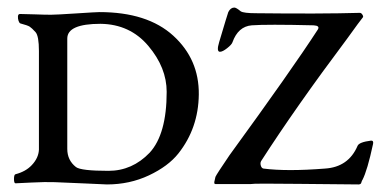

<svg xmlns="http://www.w3.org/2000/svg" viewBox="-20 -485 1007 508"><path d="M840 -39Q902 -43 926 -99Q930 -109 962 -113Q969 -113 967 -104Q952 -34 939 -9Q938 -8 937 -5Q936 -2 935.5 -0.5Q935 1 933 2Q931 3 929 3Q892 3 771.5 1.5Q651 0 643 2H550Q545 2 548 -8L550 -17Q553 -24 587 -74Q753 -302 821 -407Q827 -417 810 -418Q686 -421 646 -418Q610 -415 595 -373Q593 -367 581 -357.5Q569 -348 562 -348Q552 -348 560 -374Q582 -448 584 -453Q590 -465 600 -465Q605 -465 617 -455Q625 -450 658 -450Q828 -448 932 -451Q936 -451 939 -446Q942 -441 940 -439Q934 -432 898 -382Q763 -202 671 -59Q668 -54 670 -47Q672 -40 677 -39Q739 -31 840 -39ZM263 3Q259 3 207.5 0.5Q156 -2 125 -3Q101 -4 62.5 -2Q24 0 21 0Q17 0 17 -11.5Q17 -23 21 -24Q48 -31 64 -48Q82 -67 83 -89V-350Q83 -390 74 -400Q64 -411 58.5 -414.5Q53 -418 34 -423Q31 -424 29 -430Q27 -436 27.5 -442Q28 -448 33 -448Q47 -448 72.5 -447Q98 -446 115 -446Q128 -446 181.5 -449.5Q235 -453 243 -453Q370 -453 438.5 -390.5Q507 -328 506 -235Q505 -146 452 -79Q425 -45 374 -21Q323 3 263 3ZM181 -43Q194 -33 267 -33Q330 -33 376 -81Q421 -130 421 -242Q421 -306 372.5 -363.5Q324 -421 246 -422Q158 -422 158 -383V-91Q158 -61 181 -43Z"/></svg>

Font: EB Garamond 12 All SC
Style: AllSC
Weight: 400
Version: Version 0.016 ; ttfautohint (v0.97) -l 8 -r 50 -G 200 -x 0 -